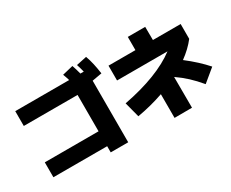

<svg xmlns="http://www.w3.org/2000/svg" viewBox="-118 -1186 1965 1634"><g transform="rotate(-30 864.5 -369.0)"><path d="M589.8 -34.2H61.5V-180.7H589.8V-538.1H61.5V-683.6H591.3Q582 -715.3 569.3 -748L674.8 -773.4Q690.4 -728.5 701.7 -683.6H734.9Q726.1 -719.2 712.9 -760.7L814.5 -782.2Q830.1 -738.8 839.8 -694.8Q849.6 -650.9 857.4 -595.7L761.7 -578.6V26.4H589.8Z M1438 -476.6H942.4V-622.1H1207V-752H1377.9L1378.9 -622.1H1651.4V-476.6Q1598.6 -407.7 1515.1 -346.7Q1626.5 -260.7 1703.1 -173.8L1580.1 -72.3Q1529.3 -132.8 1482.2 -176.5Q1435.1 -220.2 1377.9 -259.8L1378.9 43L1207 43.9V-189Q1080.6 -145 947.3 -122.1L908.2 -271.5Q1079.1 -304.2 1212.4 -355.7Q1345.7 -407.2 1438 -476.6Z"/></g></svg>

Font: Pretendard GOV Black
Style: Regular
Weight: 900
Designer: Base glyphs from Inter by Rasmus Andersson; Hangeul glyphs from Noto Sans CJK(Source Han Sans) by Jang Soo-young and Kan
Foundry: Kil Hyung-jin
Version: Version 1.309